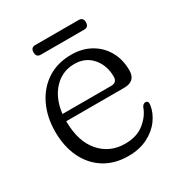

<svg xmlns="http://www.w3.org/2000/svg" viewBox="-137 -636 693 741"><g transform="rotate(-30 209.5 -265.5)"><path d="M391.5 -275Q391.5 -226.5 340.5 -226.5H82Q82.5 -136 125.5 -86.8Q168.5 -37.5 236.5 -37.5Q289 -37.5 322 -64.2Q355 -91 366.5 -124.5Q373 -137.5 383 -137.5Q396.5 -137.5 394.5 -120Q390 -86.5 368.2 -56.8Q346.5 -27 309.8 -8.5Q273 10 224 10Q162.5 10 117.8 -18.2Q73 -46.5 49 -96.5Q25 -146.5 25 -212Q25 -277 49.5 -328.5Q74 -380 119.2 -409.8Q164.5 -439.5 227 -439.5Q274.5 -439.5 311.8 -418.8Q349 -398 370.2 -361Q391.5 -324 391.5 -275ZM219 -402.5Q165 -402.5 128 -363Q91 -323.5 83.5 -258H300Q327 -258 327 -284Q327 -334.5 297.5 -368.5Q268 -402.5 219 -402.5ZM105.5 -519.5Q105.5 -541 126 -541H318.5Q339 -541 339 -519.5Q339 -498 318.5 -498H126Q105.5 -498 105.5 -519.5Z"/></g></svg>

Font: Fraunces 144pt SuperSoft Light
Style: Regular
Weight: 300
Version: Version 1.000;[0bf87f6ff]